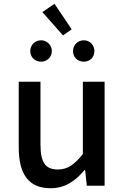

<svg xmlns="http://www.w3.org/2000/svg" viewBox="-20 -982 660 1015"><path d="M204 -918 313 -795 359 -827 268 -962ZM197 -656C229 -656 254 -680 254 -712C254 -743 229 -769 197 -769C164 -769 140 -743 140 -712C140 -680 164 -656 197 -656ZM423 -656C456 -656 479 -680 479 -712C479 -743 456 -769 423 -769C390 -769 366 -743 366 -712C366 -680 390 -656 423 -656ZM247 13C323 13 376 -23 427 -83H430L439 0H533V-550H418V-168C373 -111 337 -86 286 -86C221 -86 194 -122 194 -218V-550H79V-204C79 -63 130 13 247 13Z"/></svg>

Font: Spoqa Han Sans Neo Medium
Style: Regular
Weight: 500
Designer: [Spoqa Han Sans Neo] Dong-huui Kim ___ Younghwa Kang ___ Yujin Lee ___ [Noto Sans] Ryoko NISHIZUKA ____ (kana & ideograp
Foundry: Spoqa (http://www.spoqa-han-sans.com)
Version: Version 1.100;hotconv 1.0.109;makeotfexe 2.5.65596